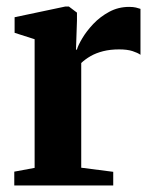

<svg xmlns="http://www.w3.org/2000/svg" viewBox="-20 -565 468 585"><path d="M23.5 0V-42L85.5 -53.5V-445.5L24.5 -465V-512.5L178.5 -545H190L214.5 -526.5V-502L211.5 -413L214.5 -414.5Q218 -427 230.8 -448.5Q243.5 -470 264.2 -492Q285 -514 312.8 -529Q340.5 -544 373.5 -544Q386 -544 394.2 -542Q402.5 -540 408 -538V-398Q400 -404 384 -409.2Q368 -414.5 343 -414.5Q316 -414.5 294.2 -409Q272.5 -403.5 256 -394Q239.5 -384.5 227.5 -373V-54L325 -41.5V0Z"/></svg>

Font: Merriweather 72pt
Style: Bold
Weight: 700
Version: Version 2.100